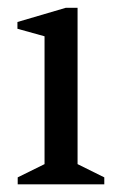

<svg xmlns="http://www.w3.org/2000/svg" viewBox="-20 -480 314 500"><path d="M26.1 0V-18.1L96 -52.6V-385.5L25.4 -405.1V-422.7L151 -459.6H182V-52.6L251.6 -18.1V0Z"/></svg>

Font: Ancizar Serif Light
Style: Regular
Weight: 300
Designer: Cesar Puertas, Viviana Monsalve, Julian Moncada, Julian Prieto, Jose Castro, Felipe Aragon, Mariel Hernandez, Sara Alarc
Version: Version 8.100